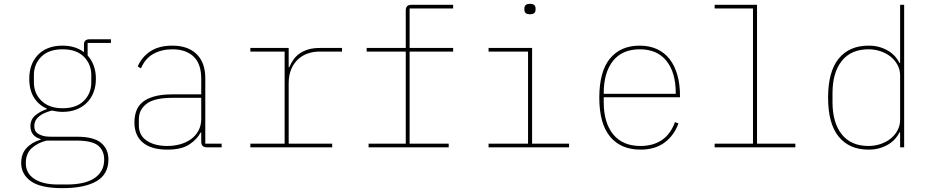

<svg xmlns="http://www.w3.org/2000/svg" viewBox="-20 -765 4840 997"><path d="M543 63Q543 140 481 176Q419 212 304 212Q191 212 140.5 176Q90 140 90 81Q90 35 116.5 5Q143 -25 191 -40V-43Q163 -51 150.5 -68.5Q138 -86 138 -110Q138 -145 164 -166.5Q190 -188 223 -198V-201Q180 -220 156 -259Q132 -298 132 -356Q132 -434 178 -481Q224 -528 305 -528Q371 -528 416 -494V-534Q416 -561 445 -561H556V-542H435V-477Q455 -455 466.5 -424.5Q478 -394 478 -356Q478 -317 465.5 -285Q453 -253 430 -230.5Q407 -208 375.5 -196Q344 -184 305 -184Q290 -184 277 -186Q264 -188 249 -191Q158 -167 158 -111Q158 -100 161.5 -90Q165 -80 175 -72.5Q185 -65 202 -60Q219 -55 245 -55H380Q467 -55 505 -23Q543 9 543 63ZM521 64Q521 17 489.5 -9Q458 -35 377 -35H222Q174 -23 144 5Q114 33 114 82Q114 135 158.5 164Q203 193 279 193H328Q371 193 406.5 185.5Q442 178 467.5 162Q493 146 507 121.5Q521 97 521 64ZM305 -203Q377 -203 415.5 -241.5Q454 -280 454 -337V-375Q454 -432 415.5 -470.5Q377 -509 305 -509Q233 -509 194.5 -470.5Q156 -432 156 -375V-337Q156 -280 195.5 -241.5Q235 -203 305 -203Z M1054 0Q1025 0 1025 -29V-77H1022Q1003 -41 962.5 -14.5Q922 12 849 12Q766 12 722 -24.5Q678 -61 678 -130Q678 -161 687.5 -188Q697 -215 719.5 -234Q742 -253 780 -264Q818 -275 875 -275H1025V-356Q1025 -434 985 -471.5Q945 -509 875 -509Q820 -509 777 -485.5Q734 -462 712 -410L695 -420Q717 -470 761.5 -499Q806 -528 875 -528Q956 -528 1001 -484Q1046 -440 1046 -359V-19H1131V0ZM849 -7Q884 -7 916 -16Q948 -25 972 -42.5Q996 -60 1010.5 -86.5Q1025 -113 1025 -148V-257H876Q781 -257 741 -226Q701 -195 701 -146V-114Q701 -62 742 -34.5Q783 -7 849 -7Z M1280 -19H1458V-497H1280V-516H1479V-416H1482Q1491 -437 1503.5 -455Q1516 -473 1535 -486.5Q1554 -500 1580 -508Q1606 -516 1641 -516H1756V-497H1637Q1606 -497 1577.5 -487Q1549 -477 1527 -456.5Q1505 -436 1492 -405Q1479 -374 1479 -331V-19H1705V0H1280Z M1894 -19H2087V-497H1884V-516H2087V-711Q2087 -740 2116 -740H2333V-721H2107V-516H2333V-497H2107V-19H2310V0H1894Z M2732 -691Q2716 -691 2709.5 -697.5Q2703 -704 2703 -714V-722Q2703 -732 2709.5 -738.5Q2716 -745 2732 -745Q2748 -745 2754.5 -738.5Q2761 -732 2761 -722V-714Q2761 -704 2754.5 -697.5Q2748 -691 2732 -691ZM2517 -19H2722V-497H2517V-516H2743V-19H2935V0H2517Z M3306 12Q3204 12 3148 -55.5Q3092 -123 3092 -258Q3092 -393 3147 -460.5Q3202 -528 3302 -528Q3353 -528 3392.5 -509.5Q3432 -491 3458 -457Q3484 -423 3497.5 -375Q3511 -327 3511 -267V-260H3115V-234Q3115 -128 3164 -67.5Q3213 -7 3306 -7Q3371 -7 3416.5 -37.5Q3462 -68 3485 -131L3503 -124Q3480 -61 3430.5 -24.5Q3381 12 3306 12ZM3302 -509Q3211 -509 3163 -448.5Q3115 -388 3115 -282V-278H3489V-282Q3489 -388 3441 -448.5Q3393 -509 3302 -509Z M3691 -19H3890V-721H3691V-740H3911V-19H4110V0H3691Z M4654 -78H4651Q4643 -61 4629 -45Q4615 -29 4595 -16.5Q4575 -4 4549 4Q4523 12 4490 12Q4390 12 4335 -55.5Q4280 -123 4280 -258Q4280 -393 4335 -460.5Q4390 -528 4490 -528Q4523 -528 4549 -520Q4575 -512 4595 -499.5Q4615 -487 4629 -470.5Q4643 -454 4651 -438H4654V-740H4675V0H4654ZM4490 -7Q4522 -7 4552 -17Q4582 -27 4604.5 -45Q4627 -63 4640.5 -88Q4654 -113 4654 -143V-373Q4654 -403 4640.5 -428Q4627 -453 4604.5 -471Q4582 -489 4552 -499Q4522 -509 4490 -509Q4399 -509 4351 -448.5Q4303 -388 4303 -282V-234Q4303 -128 4351 -67.5Q4399 -7 4490 -7Z"/></svg>

Font: IBM Plex Mono Thin
Style: Regular
Weight: 100
Monospace: yes
Designer: Mike Abbink, Paul van der Laan, Pieter van Rosmalen
Foundry: Bold Monday
Version: Version 2.3